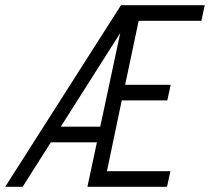

<svg xmlns="http://www.w3.org/2000/svg" viewBox="-59 -718 807 738"><path d="M-39 0 406 -698H471L28 0ZM115 -171 128 -231H365L352 -171ZM277 0 426 -698H728L715 -638H474L422 -392H597L584 -332H409L352 -60H596L583 0Z"/></svg>

Font: Azeret Mono Thin ExtraLight
Style: Italic
Weight: 250
Italic angle: -12°
Version: Version 1.002